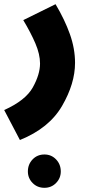

<svg xmlns="http://www.w3.org/2000/svg" viewBox="-50 -437 434 916"><path d="M308 -137Q308 -205 283.5 -274Q259 -343 215 -417L61 -341Q97 -281 119 -229.5Q141 -178 141 -134Q141 -82 106.5 -20Q72 42 -30 88L45 231Q184 175 246 68.5Q308 -38 308 -137ZM240 381Q240 347 217.5 323.5Q195 300 162 300Q128 300 105.5 323.5Q83 347 83 381Q83 413 105.5 436Q128 459 162 459Q195 459 217.5 436Q240 413 240 381Z"/></svg>

Font: Noto Sans Arabic Condensed Black
Style: Regular
Weight: 900
Width: 3
Designer: Nadine Chahine
Foundry: Monotype Imaging Inc.
Version: 1.001